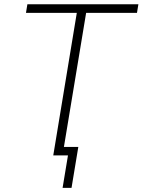

<svg xmlns="http://www.w3.org/2000/svg" viewBox="-20 -748 686 924"><path d="M105 -686 111.8 -727.5H646L639.2 -686H394.5L280.8 0H236.3L349.6 -686ZM281.2 156.2 307.1 0H259.8L266.6 -41H356.9L324.2 156.2Z"/></svg>

Font: Inter 28pt ExtraLight
Style: Italic
Weight: 250
Italic angle: -9.3988°
Designer: Rasmus Andersson
Foundry: rsms
Version: Version 4.001;git-66647c0bb